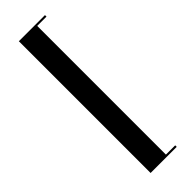

<svg xmlns="http://www.w3.org/2000/svg" viewBox="-260 -634 792 792"><g transform="rotate(-45 135.5 -238.5)"><path d="M70.2 146V-622.6H222.6V-613.7H168.5V137.1H222.6V146Z"/></g></svg>

Font: Playfair 144pt SemiCondensed SemiBold
Style: Regular
Weight: 600
Width: 4
Designer: Claus Eggers Sørensen
Foundry: Claus Eggers Sørensen
Version: Version 2.203